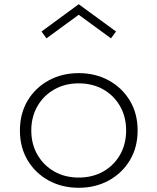

<svg xmlns="http://www.w3.org/2000/svg" viewBox="-20 -875 747 911"><path d="M353.5 16Q432.5 16 495.8 -18.5Q559 -53 596 -114.2Q633 -175.5 633 -256Q633 -336.5 596 -397.8Q559 -459 495.8 -493.5Q432.5 -528 353.5 -528Q274.5 -528 211.2 -493.5Q148 -459 111.2 -397.8Q74.5 -336.5 74.5 -256Q74.5 -175.5 111.2 -114.2Q148 -53 211.2 -18.5Q274.5 16 353.5 16ZM353.5 -32.5Q288.5 -32.5 237.8 -61.2Q187 -90 157.8 -140.5Q128.5 -191 128.5 -256Q128.5 -321 157.8 -371.5Q187 -422 237.8 -450.8Q288.5 -479.5 353.5 -479.5Q419 -479.5 469.8 -450.8Q520.5 -422 549.5 -371.5Q578.5 -321 578.5 -256Q578.5 -191 549.5 -140.5Q520.5 -90 469.8 -61.2Q419 -32.5 353.5 -32.5ZM200.5 -693 353.5 -805 506.5 -693 530.5 -725.5 353.5 -855 177 -725.5Z"/></svg>

Font: Spartan Light
Style: Regular
Weight: 300
Designer: Matt Bailey, Mirko Velimirovic
Foundry: Matt Bailey
Version: Version 1.003; ttfautohint (v1.8.3)